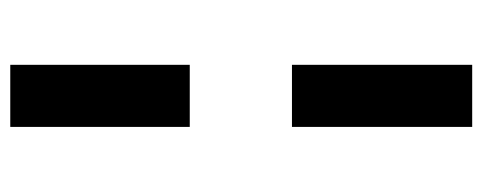

<svg xmlns="http://www.w3.org/2000/svg" viewBox="-292 -474 904 359"><g transform="rotate(-90 159.5 -295.0)"><path d="M217.3 -727.3H101.2V-391.7H217.3ZM101.2 -200.6V136.4H217.3V-200.6Z"/></g></svg>

Font: TID UI Semi Bold
Style: Regular
Weight: 600
Designer: The TID Project Authors
Foundry: Bakken & Bæck
Version: Version 1.001;hotconv 1.0.109;makeotfexe 2.5.65596